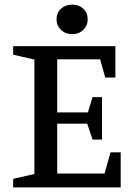

<svg xmlns="http://www.w3.org/2000/svg" viewBox="-20 -812 583 832"><path d="M37 0V-37L129 -58V-554L37 -575V-612H480V-476H436L414 -555H228V-325H361L381 -391H422V-207H381L358 -276H228V-60H433L459 -152H503V0ZM293 -664Q264 -664 244.5 -682.5Q225 -701 225 -728Q225 -757 244.5 -774.5Q264 -792 293 -792Q322 -792 341 -774.5Q360 -757 360 -728Q360 -701 341 -682.5Q322 -664 293 -664Z"/></svg>

Font: Manuale Medium
Style: Regular
Weight: 500
Designer: Eduardo Tunni / Pablo Cosgaya
Foundry: Eduardo Tunni / Pablo Cosgaya
Version: Version 1.002